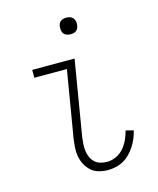

<svg xmlns="http://www.w3.org/2000/svg" viewBox="-109 -786 718 871"><g transform="rotate(-15 250.0 -350.5)"><path d="M291 8Q269 8 248.5 2.5Q228 -3 213 -16Q198 -29 188 -47Q178 -65 174 -86Q170 -107 171.5 -128.5Q173 -150 176 -172L228 -483H75V-520H274L215 -166Q213 -150 212 -134Q211 -118 213 -102.5Q215 -87 221 -73Q227 -59 238 -48.5Q249 -38 264.5 -33.5Q280 -29 296 -29Q317 -29 338 -38.5Q359 -48 374 -65.5Q389 -83 398.5 -103.5Q408 -124 413 -145L449 -136Q445 -118 437.5 -100Q430 -82 419.5 -65.5Q409 -49 395 -34.5Q381 -20 364.5 -10.5Q348 -1 329 3.5Q310 8 291 8ZM286 -631Q276 -631 267.5 -634Q259 -637 253.5 -644Q248 -651 247 -660.5Q246 -670 247 -680Q248 -686 251 -692Q254 -698 260 -702Q266 -706 272.5 -707.5Q279 -709 285 -709Q295 -709 303.5 -706Q312 -703 317.5 -696Q323 -689 324.5 -679.5Q326 -670 324 -660Q323 -654 320 -648Q317 -642 311.5 -638Q306 -634 299 -632.5Q292 -631 286 -631Z"/></g></svg>

Font: Iosevka Extralight
Style: Italic
Weight: 200
Italic angle: -9°
Monospace: yes
Designer: Belleve Invis
Foundry: Belleve Invis
Version: Version 32.5.0; ttfautohint (v1.8.4)